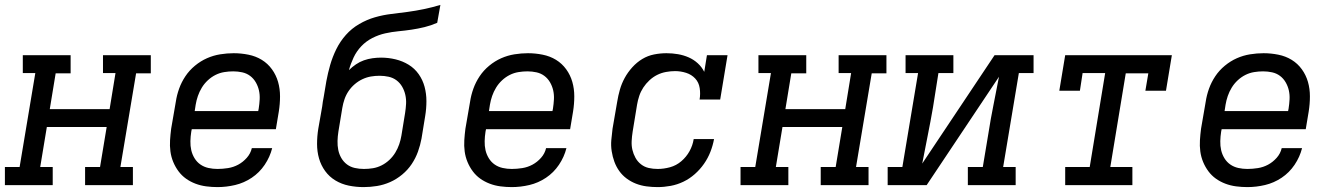

<svg xmlns="http://www.w3.org/2000/svg" viewBox="-30 -755 5450 783"><path d="M-10 0V-74H50L114 -457H63V-530H258V-456H197L173 -310H417L441 -457H390V-530H585V-456H525L461 -74H512V0H317V-74H378L405 -237H161L134 -74H185V0Z M857 8Q834 8 811 5Q788 2 767 -6Q746 -14 728.5 -26.5Q711 -39 698 -56.5Q685 -74 676.5 -94.5Q668 -115 665 -137.5Q662 -160 663.5 -183.5Q665 -207 668 -230L687 -340Q691 -367 700.5 -393.5Q710 -420 726 -444Q742 -468 765 -487Q788 -506 814 -517.5Q840 -529 868 -533.5Q896 -538 923 -538Q953 -538 983 -532Q1013 -526 1037.5 -511Q1062 -496 1079 -472.5Q1096 -449 1104 -421Q1112 -393 1112 -362Q1112 -331 1107 -300L1095 -228H752L750 -218Q747 -199 746.5 -179.5Q746 -160 750 -142.5Q754 -125 763.5 -109.5Q773 -94 787.5 -84Q802 -74 820 -70Q838 -66 857 -66Q878 -66 900 -69.5Q922 -73 941.5 -83.5Q961 -94 976.5 -111.5Q992 -129 997 -151H1080Q1071 -115 1049.5 -83Q1028 -51 996.5 -30Q965 -9 929 -0.5Q893 8 857 8ZM764 -302H1023L1025 -312Q1028 -331 1029 -350Q1030 -369 1026 -386.5Q1022 -404 1013 -419.5Q1004 -435 990 -445.5Q976 -456 958 -460Q940 -464 921 -464Q903 -464 884.5 -461Q866 -458 849 -449.5Q832 -441 817.5 -427.5Q803 -414 793 -397.5Q783 -381 777 -363.5Q771 -346 768 -328Z M1453 8Q1422 8 1392.5 2Q1363 -4 1338 -19Q1313 -34 1296 -57.5Q1279 -81 1271 -109Q1263 -137 1263 -168Q1263 -199 1268 -230L1284 -321Q1285 -331 1286.5 -340Q1288 -349 1290 -359Q1295 -392 1301 -424.5Q1307 -457 1316.5 -490Q1326 -523 1341.5 -554.5Q1357 -586 1380.5 -612.5Q1404 -639 1435 -657Q1466 -675 1499 -684.5Q1532 -694 1565.5 -698Q1599 -702 1632.5 -706.5Q1666 -711 1699.5 -718Q1733 -725 1766 -735L1753 -662Q1728 -651 1701.5 -644.5Q1675 -638 1648 -634Q1621 -630 1594.5 -627.5Q1568 -625 1541 -619Q1514 -613 1488.5 -600Q1463 -587 1443.5 -566.5Q1424 -546 1412 -520.5Q1400 -495 1393 -469Q1406 -482 1421.5 -492.5Q1437 -503 1454 -509Q1471 -515 1489 -517.5Q1507 -520 1524 -520Q1554 -520 1583 -513Q1612 -506 1636.5 -491Q1661 -476 1677.5 -452.5Q1694 -429 1701.5 -401Q1709 -373 1709 -342.5Q1709 -312 1704 -282L1689 -190Q1684 -163 1674.5 -136.5Q1665 -110 1649 -86Q1633 -62 1610 -43Q1587 -24 1561 -12.5Q1535 -1 1507.5 3.5Q1480 8 1453 8ZM1454 -66Q1473 -66 1491 -69Q1509 -72 1526 -80.5Q1543 -89 1557.5 -102.5Q1572 -116 1582 -132.5Q1592 -149 1598 -166.5Q1604 -184 1607 -202L1622 -294Q1625 -313 1626 -331.5Q1627 -350 1623 -368Q1619 -386 1610 -401.5Q1601 -417 1587 -427.5Q1573 -438 1555 -442Q1537 -446 1518 -446Q1500 -446 1482.5 -443Q1465 -440 1448 -432Q1431 -424 1416.5 -411.5Q1402 -399 1391.5 -383.5Q1381 -368 1375 -350.5Q1369 -333 1366 -315L1350 -218Q1347 -199 1346.5 -180Q1346 -161 1349.5 -143.5Q1353 -126 1362 -110.5Q1371 -95 1385 -84.5Q1399 -74 1417 -70Q1435 -66 1454 -66Z M2057 8Q2034 8 2011 5Q1988 2 1967 -6Q1946 -14 1928.5 -26.5Q1911 -39 1898 -56.5Q1885 -74 1876.5 -94.5Q1868 -115 1865 -137.5Q1862 -160 1863.5 -183.5Q1865 -207 1868 -230L1887 -340Q1891 -367 1900.5 -393.5Q1910 -420 1926 -444Q1942 -468 1965 -487Q1988 -506 2014 -517.5Q2040 -529 2068 -533.5Q2096 -538 2123 -538Q2153 -538 2183 -532Q2213 -526 2237.5 -511Q2262 -496 2279 -472.5Q2296 -449 2304 -421Q2312 -393 2312 -362Q2312 -331 2307 -300L2295 -228H1952L1950 -218Q1947 -199 1946.5 -179.5Q1946 -160 1950 -142.5Q1954 -125 1963.5 -109.5Q1973 -94 1987.5 -84Q2002 -74 2020 -70Q2038 -66 2057 -66Q2078 -66 2100 -69.5Q2122 -73 2141.5 -83.5Q2161 -94 2176.5 -111.5Q2192 -129 2197 -151H2280Q2271 -115 2249.5 -83Q2228 -51 2196.5 -30Q2165 -9 2129 -0.5Q2093 8 2057 8ZM1964 -302H2223L2225 -312Q2228 -331 2229 -350Q2230 -369 2226 -386.5Q2222 -404 2213 -419.5Q2204 -435 2190 -445.5Q2176 -456 2158 -460Q2140 -464 2121 -464Q2103 -464 2084.5 -461Q2066 -458 2049 -449.5Q2032 -441 2017.5 -427.5Q2003 -414 1993 -397.5Q1983 -381 1977 -363.5Q1971 -346 1968 -328Z M2652 8Q2629 8 2606.5 5Q2584 2 2563.5 -6Q2543 -14 2525.5 -27Q2508 -40 2495.5 -57.5Q2483 -75 2475.5 -95.5Q2468 -116 2464.5 -138.5Q2461 -161 2463 -184Q2465 -207 2468 -230L2487 -340Q2491 -365 2498 -389.5Q2505 -414 2517.5 -437Q2530 -460 2548.5 -480.5Q2567 -501 2589.5 -514.5Q2612 -528 2637.5 -533Q2663 -538 2688 -538Q2712 -538 2735 -534Q2758 -530 2778.5 -521Q2799 -512 2815.5 -497Q2832 -482 2842 -462L2853 -530H2937L2907 -349H2823Q2827 -372 2823.5 -395.5Q2820 -419 2805 -435Q2790 -451 2768 -458Q2746 -465 2723 -465Q2705 -465 2686 -461.5Q2667 -458 2650 -449.5Q2633 -441 2618.5 -427.5Q2604 -414 2593.5 -398Q2583 -382 2577 -364Q2571 -346 2568 -328L2550 -218Q2547 -199 2546 -180Q2545 -161 2549 -144Q2553 -127 2561.5 -111.5Q2570 -96 2584 -85Q2598 -74 2615.5 -70Q2633 -66 2652 -66Q2677 -66 2702.5 -73Q2728 -80 2748.5 -97.5Q2769 -115 2782 -138.5Q2795 -162 2799 -188H2882Q2877 -161 2867 -135.5Q2857 -110 2841 -87Q2825 -64 2803.5 -45Q2782 -26 2757 -14Q2732 -2 2705 3Q2678 8 2652 8Z M2990 0V-74H3050L3114 -457H3063V-530H3258V-456H3197L3173 -310H3417L3441 -457H3390V-530H3585V-456H3525L3461 -74H3512V0H3317V-74H3378L3405 -237H3161L3134 -74H3185V0Z M3590 0V-74H3650L3714 -457H3663V-530H3858V-457H3797L3775 -318Q3765 -260 3753.5 -203Q3742 -146 3731 -88L4026 -530H4185V-457H4125L4061 -74H4112V0H3917V-74H3978L4001 -212Q4010 -270 4021.5 -327Q4033 -384 4044 -442L3749 0Z M4314 0V-74H4414L4477 -457H4385L4374 -385H4290L4314 -530H4749L4725 -385H4641L4653 -456H4561L4498 -74H4588V0Z M5057 8Q5034 8 5011 5Q4988 2 4967 -6Q4946 -14 4928.5 -26.5Q4911 -39 4898 -56.5Q4885 -74 4876.5 -94.5Q4868 -115 4865 -137.5Q4862 -160 4863.5 -183.5Q4865 -207 4868 -230L4887 -340Q4891 -367 4900.5 -393.5Q4910 -420 4926 -444Q4942 -468 4965 -487Q4988 -506 5014 -517.5Q5040 -529 5068 -533.5Q5096 -538 5123 -538Q5153 -538 5183 -532Q5213 -526 5237.5 -511Q5262 -496 5279 -472.5Q5296 -449 5304 -421Q5312 -393 5312 -362Q5312 -331 5307 -300L5295 -228H4952L4950 -218Q4947 -199 4946.5 -179.5Q4946 -160 4950 -142.5Q4954 -125 4963.5 -109.5Q4973 -94 4987.5 -84Q5002 -74 5020 -70Q5038 -66 5057 -66Q5078 -66 5100 -69.5Q5122 -73 5141.5 -83.5Q5161 -94 5176.5 -111.5Q5192 -129 5197 -151H5280Q5271 -115 5249.5 -83Q5228 -51 5196.5 -30Q5165 -9 5129 -0.5Q5093 8 5057 8ZM4964 -302H5223L5225 -312Q5228 -331 5229 -350Q5230 -369 5226 -386.5Q5222 -404 5213 -419.5Q5204 -435 5190 -445.5Q5176 -456 5158 -460Q5140 -464 5121 -464Q5103 -464 5084.5 -461Q5066 -458 5049 -449.5Q5032 -441 5017.5 -427.5Q5003 -414 4993 -397.5Q4983 -381 4977 -363.5Q4971 -346 4968 -328Z"/></svg>

Font: Iosevka Slab Extended Oblique
Style: Regular
Weight: 400
Width: 7
Italic angle: -9°
Monospace: yes
Designer: Belleve Invis
Foundry: Belleve Invis
Version: Version 11.1.0; ttfautohint (v1.8.3)